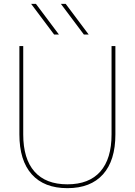

<svg xmlns="http://www.w3.org/2000/svg" viewBox="-20 -970 702 1000"><path d="M262 -790 142 -950H167L287 -790ZM417 -790 297 -950H322L442 -790ZM561 -730H581V-270Q581 -134 516.5 -62Q452 10 331 10Q210 10 145.5 -62Q81 -134 81 -270V-730H101V-270Q101 -143 159.5 -76.5Q218 -10 331 -10Q444 -10 502.5 -76.5Q561 -143 561 -270Z"/></svg>

Font: M PLUS 1p Thin
Style: Regular
Weight: 250
Version: Version 1.062